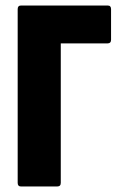

<svg xmlns="http://www.w3.org/2000/svg" viewBox="-20 -675 437 695"><path d="M56 0Q44 0 44 -13V-642Q44 -655 56 -655H370Q382 -655 382 -642V-531Q382 -518 370 -518H200V-13Q200 0 187 0Z"/></svg>

Font: Sofia Sans Condensed Black
Style: Regular
Weight: 900
Designer: Botio Nikoltchev, Ani Petrova
Foundry: lettersoup
Version: Version 4.101